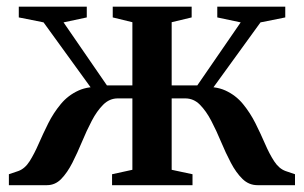

<svg xmlns="http://www.w3.org/2000/svg" viewBox="-20 -542 890 562"><path d="M6 0V-32L34 -41.5Q53 -48.5 66.8 -70.2Q80.5 -92 93.2 -121.2Q106 -150.5 121.2 -181Q136.5 -211.5 157.8 -237.2Q179 -263 209.8 -277Q240.5 -291 284.5 -286.5L272 -249.5L107.5 -476.5L35 -491V-522.5H234V-491L166 -476.5L293 -292H367.5V-477L310 -491V-522.5H541V-491L482.5 -477V-292H557.5L684.5 -476.5L616 -491V-522.5H815V-491L742.5 -476.5L578 -249.5L565.5 -286.5Q609.5 -291 640 -277Q670.5 -263 691.5 -237.2Q712.5 -211.5 727.8 -181Q743 -150.5 755.8 -121Q768.5 -91.5 782.5 -70Q796.5 -48.5 815.5 -41.5L843.5 -32V0H733.5Q708.5 0 689.8 -18.2Q671 -36.5 655.8 -65.5Q640.5 -94.5 627 -127Q613.5 -159.5 598.5 -188.2Q583.5 -217 565.2 -235.5Q547 -254 522 -254H482.5V-45L543.5 -32V0H308V-32L367.5 -45V-254H325Q300.5 -254 282 -235.5Q263.5 -217 248.5 -188.2Q233.5 -159.5 220 -127Q206.5 -94.5 191.8 -65.5Q177 -36.5 159.2 -18.2Q141.5 0 117.5 0Z"/></svg>

Font: Merriweather 96pt SemiBold
Style: Regular
Weight: 600
Version: Version 2.100